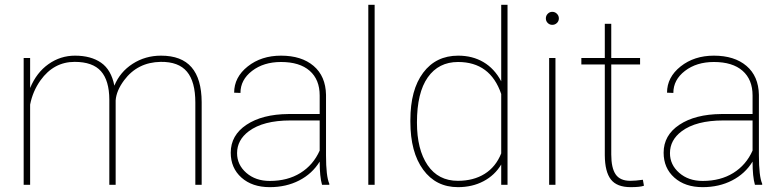

<svg xmlns="http://www.w3.org/2000/svg" viewBox="-20 -770 3268 800"><path d="M461.9 0H435.5V-355Q435.1 -434.6 400.6 -473.4Q366.2 -512.2 291 -512.2Q204.1 -512.2 148.9 -435.5Q116.2 -389.6 105.5 -334V0H78.6V-528.3H105.5V-403.3Q132.3 -467.8 182.1 -502.9Q231.9 -538.1 292.5 -538.1Q358.9 -538.1 401.1 -508.8Q443.4 -479.5 456.5 -413.1Q480 -470.2 532.7 -504.2Q585.4 -538.1 650.9 -538.1Q736.3 -538.1 778.1 -489.7Q819.8 -441.4 820.3 -344.7V0H793.9V-342.8Q793.9 -429.7 759 -471.4Q724.1 -513.2 649.4 -512.2Q553.2 -510.7 497.1 -435.5Q464.8 -392.1 461.9 -351.6Z M1321.8 0Q1312 -33.7 1312 -96.7Q1280.8 -45.9 1226.6 -18.1Q1172.4 9.8 1104 9.8Q1030.8 9.8 986.1 -30Q941.4 -69.8 941.4 -133.8Q941.4 -206.5 1007.1 -250.2Q1072.8 -293.9 1181.6 -294.9H1312V-372.1Q1312 -438.5 1270.3 -475.1Q1228.5 -511.7 1150.9 -511.7Q1078.6 -511.7 1030.3 -474.6Q981.9 -437.5 981.9 -382.8L955.6 -383.8Q955.6 -448.2 1012.2 -493.2Q1068.8 -538.1 1150.9 -538.1Q1236.3 -538.1 1286.6 -495.4Q1336.9 -452.6 1338.4 -375V-122.6Q1338.4 -35.6 1352.1 -4.4V0ZM1104 -16.1Q1178.2 -16.1 1231.7 -49.3Q1285.2 -82.5 1312 -142.6V-268.1H1189.9Q1076.7 -268.1 1016.6 -223.1Q967.8 -186.5 967.8 -131.8Q967.8 -83.5 1006.3 -49.8Q1044.9 -16.1 1104 -16.1Z M1541 0H1514.6V-750H1541Z M1689.9 -269.5Q1689.9 -396 1743.2 -467Q1796.4 -538.1 1889.2 -538.1Q1948.7 -538.1 1994.4 -511.2Q2040 -484.4 2068.4 -431.2V-750H2094.7V0H2068.4V-84.5Q2041.5 -39.6 1994.6 -14.9Q1947.8 9.8 1888.2 9.8Q1796.4 9.8 1743.2 -63Q1689.9 -135.7 1689.9 -262.7ZM1717.3 -259.3Q1717.3 -147 1761.7 -81.8Q1806.2 -16.6 1887.7 -16.6Q1953.1 -16.6 1999.5 -45.7Q2045.9 -74.7 2068.4 -130.9V-378.4Q2022.9 -511.7 1888.7 -511.7Q1807.6 -511.7 1762.5 -447.8Q1717.3 -383.8 1717.3 -259.3Z M2294.4 0H2268.1V-528.3H2294.4ZM2254.4 -693.4Q2254.4 -704.6 2262.2 -712.6Q2270 -720.7 2281.2 -720.7Q2292.5 -720.7 2300.5 -712.6Q2308.6 -704.6 2308.6 -693.4Q2308.6 -682.1 2300.5 -674.3Q2292.5 -666.5 2281.2 -666.5Q2270 -666.5 2262.2 -674.3Q2254.4 -682.1 2254.4 -693.4Z M2526.9 -670.9V-528.3H2647V-501.5H2526.9V-126.5Q2526.9 -70.3 2545.2 -43.5Q2563.5 -16.6 2606.4 -16.6Q2627.9 -16.6 2658.7 -21L2663.1 3.9Q2647 9.8 2607.9 9.8Q2550.3 9.8 2525.4 -22.2Q2500.5 -54.2 2500 -123V-501.5H2402.3V-528.3H2500V-670.9Z M3125.5 0Q3115.7 -33.7 3115.7 -96.7Q3084.5 -45.9 3030.3 -18.1Q2976.1 9.8 2907.7 9.8Q2834.5 9.8 2789.8 -30Q2745.1 -69.8 2745.1 -133.8Q2745.1 -206.5 2810.8 -250.2Q2876.5 -293.9 2985.4 -294.9H3115.7V-372.1Q3115.7 -438.5 3074 -475.1Q3032.2 -511.7 2954.6 -511.7Q2882.3 -511.7 2834 -474.6Q2785.6 -437.5 2785.6 -382.8L2759.3 -383.8Q2759.3 -448.2 2815.9 -493.2Q2872.6 -538.1 2954.6 -538.1Q3040 -538.1 3090.3 -495.4Q3140.6 -452.6 3142.1 -375V-122.6Q3142.1 -35.6 3155.8 -4.4V0ZM2907.7 -16.1Q2981.9 -16.1 3035.4 -49.3Q3088.9 -82.5 3115.7 -142.6V-268.1H2993.7Q2880.4 -268.1 2820.3 -223.1Q2771.5 -186.5 2771.5 -131.8Q2771.5 -83.5 2810.1 -49.8Q2848.6 -16.1 2907.7 -16.1Z"/></svg>

Font: TypoPRO Roboto
Style: Regular
Weight: 250
Designer: Google
Version: Version 2.136; 2016